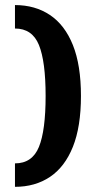

<svg xmlns="http://www.w3.org/2000/svg" viewBox="-20 -603 398 758"><path d="M39.1 134.6V42Q107.2 42 133.7 -23Q160.1 -88 160.1 -224.2Q160.1 -360.3 133.7 -425.4Q107.2 -490.4 39.1 -490.4V-583Q118.7 -583 177.3 -543.7Q235.9 -504.5 267.8 -425.1Q299.6 -345.7 299.6 -224.2Q299.6 -102.9 267.8 -23.4Q235.9 56.1 177.3 95.4Q118.7 134.6 39.1 134.6Z"/></svg>

Font: Rokkitt SemiBold
Style: Regular
Weight: 600
Designer: Vernon Adams
Foundry: Vernon Adams
Version: Version 3.103